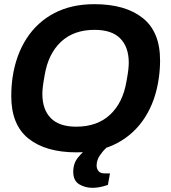

<svg xmlns="http://www.w3.org/2000/svg" viewBox="-20 -718 818 920"><path d="M347 12Q199 12 116.5 -54Q34 -120 34 -257Q34 -302 40 -346Q56 -454 107 -533Q158 -612 240 -655Q322 -698 432 -698Q580 -698 663.5 -632Q747 -566 747 -429Q747 -386 741 -344Q726 -236 675 -156Q624 -76 541 -32Q458 12 347 12ZM345 -111Q446 -111 507.5 -168.5Q569 -226 586 -328Q593 -366 595 -385Q597 -404 597 -418Q597 -492 556.5 -533.5Q516 -575 433 -575Q333 -575 272 -517.5Q211 -460 194 -358Q187 -319 185 -300.5Q183 -282 183 -268Q183 -193 223.5 -152Q264 -111 345 -111ZM423 182Q388 182 359.5 165Q331 148 331 105Q331 64 354.5 36Q378 8 403 -12H488V-8Q473 5 458 27.5Q443 50 443 75Q443 91 452 102Q461 113 483 113H507L497 168Q477 175 459 178.5Q441 182 423 182Z"/></svg>

Font: Archivo VF Beta
Style: Italic
Weight: 400
Italic angle: -10°
Designer: Hector Gatti
Foundry: Omnibus-Type
Version: Version 1.002